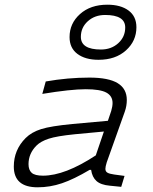

<svg xmlns="http://www.w3.org/2000/svg" viewBox="-20 -797 654 822"><path d="M439.9 -776.9Q496.6 -776.9 530.3 -752Q564 -727.1 564 -680.2Q564 -621.6 519.3 -581.3Q474.6 -541 401.9 -541Q345.2 -541 311.5 -566.2Q277.8 -591.3 277.8 -638.2Q277.8 -696.8 322.5 -736.8Q367.2 -776.9 439.9 -776.9ZM412.1 -585Q456.5 -585 486.3 -612.1Q516.1 -639.2 516.1 -679.2Q516.1 -732.9 430.2 -732.9Q385.7 -732.9 356 -706.1Q326.2 -679.2 326.2 -639.2Q326.2 -585 412.1 -585ZM437 -102.1Q431.2 -83.5 431.2 -74.2Q431.2 -63 439.7 -57.9Q448.2 -52.7 469.2 -49.8L513.2 -43.9L499 2.9L450.2 -2Q411.6 -5.4 393.1 -22Q374.5 -38.6 370.1 -69.8H363.8Q296.4 -29.8 245.4 -12.5Q194.3 4.9 141.1 4.9Q39.1 4.9 39.1 -84Q39.1 -155.3 89.8 -206.1Q115.2 -231.4 156.5 -244.4Q197.8 -257.3 290 -266.1L441.9 -279.8L456.1 -321.8Q461.9 -341.8 461.9 -356Q461.9 -386.2 435.3 -400.6Q408.7 -415 347.2 -415Q282.7 -415 161.1 -395L175.8 -448.2Q270.5 -464.8 362.8 -464.8Q444.8 -464.8 483.9 -440.9Q522.9 -417 522.9 -369.1Q522.9 -343.3 514.2 -318.8ZM164.1 -44.9Q257.8 -44.9 390.1 -131.8L424.8 -233.9L299.8 -222.2Q222.7 -214.4 188.5 -203.1Q154.3 -191.9 136.2 -173.8Q102.1 -139.6 102.1 -94.2Q102.1 -69.3 115.7 -57.1Q129.4 -44.9 164.1 -44.9Z"/></svg>

Font: IntelOne Mono Light
Style: Italic
Weight: 300
Italic angle: -16°
Designer: Fred Shallcrass
Foundry: Frere-Jones Type LLC
Version: Version 1.200;hotconv 1.1.0;makeotfexe 2.6.0;FJTRelease1.2